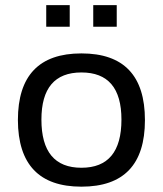

<svg xmlns="http://www.w3.org/2000/svg" viewBox="-20 -718 626 738"><path d="M293 -73.2Q446.8 -73.2 446.8 -258.3Q446.8 -439.5 293 -439.5Q139.2 -439.5 139.2 -258.3Q139.2 -73.2 293 -73.2ZM48.8 -256.3Q48.8 -512.7 293 -512.7Q537.1 -512.7 537.1 -256.3Q537.1 -0.5 293 -0.5Q49.8 -0.5 48.8 -256.3ZM428.7 -698.2V-615.2H338.4V-698.2ZM248 -698.2V-615.2H157.7V-698.2Z"/></svg>

Font: Sansation
Style: Regular
Weight: 400
Designer: Bernd Montag
Version: Version 1.301